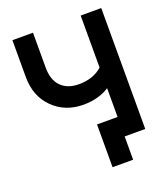

<svg xmlns="http://www.w3.org/2000/svg" viewBox="-150 -806 909 1045"><g transform="rotate(-20 304.5 -283.0)"><path d="M559.1 -700.2V0H439.9V134.8H320.8V-112.8H439.9V-279.8Q416.5 -262.7 377 -250.7Q337.4 -238.8 290 -238.8Q184.1 -238.8 114.5 -307.6Q44.9 -376.5 44.9 -487.8V-701.2H164.1V-498Q164.1 -427.2 201.4 -389.6Q238.8 -352.1 304.2 -352.1Q387.7 -352.1 439.9 -398.9V-700.2Z"/></g></svg>

Font: Cakra Normal
Style: Regular
Weight: 400
Designer: Lucia Kollert, Vojtech Kollert
Foundry: OoM Type
Version: Version 1.000;Glyphs 3.1.1 (3148)